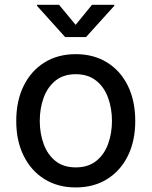

<svg xmlns="http://www.w3.org/2000/svg" viewBox="-20 -782 642 813"><path d="M300.8 11.7Q225.1 11.7 168.5 -23.4Q111.8 -58.6 80.3 -122.1Q48.8 -185.5 48.8 -269.5Q48.8 -355 80.3 -418.7Q111.8 -482.4 168.5 -517.6Q225.1 -552.7 300.8 -552.7Q376.5 -552.7 433.3 -517.6Q490.2 -482.4 521.5 -418.7Q552.7 -355 552.7 -269.5Q552.7 -185.5 521.5 -122.1Q490.2 -58.6 433.3 -23.4Q376.5 11.7 300.8 11.7ZM300.8 -73.2Q353 -73.2 387.2 -100.3Q421.4 -127.4 437.7 -172.4Q454.1 -217.3 454.1 -270Q454.1 -322.8 437.7 -367.9Q421.4 -413.1 387.2 -440.4Q353 -467.8 300.8 -467.8Q248.5 -467.8 214.8 -440.4Q181.2 -413.1 164.8 -368.2Q148.4 -323.2 148.4 -270Q148.4 -217.3 164.8 -172.4Q181.2 -127.4 214.8 -100.3Q248.5 -73.2 300.8 -73.2ZM230 -761.7 300.3 -676.8 369.6 -761.7H463.9V-757.3L344.2 -625H255.9L136.7 -757.3V-761.7Z"/></svg>

Font: Inter Cardless
Style: Regular
Weight: 400
Designer: Rasmus Andersson
Foundry: rsms
Version: Version 4.001;git-9221beed3